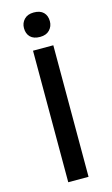

<svg xmlns="http://www.w3.org/2000/svg" viewBox="-134 -938 577 987"><g transform="rotate(-15 154.0 -444.5)"><path d="M100 -700H154H208V0H100ZM85 -824Q85 -851 103 -870Q121 -889 154 -889Q188 -889 205.5 -871.5Q223 -854 223 -824Q223 -797 205 -778Q187 -759 154 -759Q120 -759 102.5 -776.5Q85 -794 85 -824Z"/></g></svg>

Font: Easer Grotesk Variable
Style: Regular
Weight: 400
Designer: Boardeaser, Bonnie Shaver-Troup, Thomas Jockin
Foundry: Lexend
Version: Version 1.001;Glyphs 3.1.2 (3151)